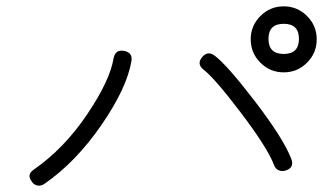

<svg xmlns="http://www.w3.org/2000/svg" viewBox="-20 -704 1040 605"><path d="M103 -119Q88 -119 80 -132Q63 -154 87 -170Q182 -236 254.5 -343.5Q327 -451 338 -521Q344 -549 371.5 -543.5Q399 -538 394 -511Q380 -427 299.5 -310Q219 -193 119 -124Q111 -119 103 -119ZM622 -484Q599 -502 616.5 -523.5Q634 -545 656 -529Q696 -499 785 -382.5Q874 -266 898 -203Q908 -176 881 -167Q875 -165 871 -165Q851 -165 844 -183Q823 -238 740 -347.5Q657 -457 622 -484ZM947.5 -506.5Q917 -476 874 -476Q831 -476 800.5 -506.5Q770 -537 770 -580Q770 -623 800.5 -653.5Q831 -684 874 -684Q917 -684 947.5 -653.5Q978 -623 978 -580Q978 -537 947.5 -506.5ZM922 -581.5Q922 -629 874 -629Q826 -629 826 -581.5Q826 -534 874 -534Q922 -534 922 -581.5Z"/></svg>

Font: Shin Retro Maru Gothic Regular
Style: Regular
Weight: 400
Designer: Iose
Foundry: Typographish
Version: Version 1.002